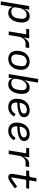

<svg xmlns="http://www.w3.org/2000/svg" viewBox="1910 -2690 980 4840"><g transform="rotate(90 2400.0 -270.0)"><path d="M133 -516H224L204 -394H207Q222 -424 239.5 -448.5Q257 -473 278.5 -491Q300 -509 327 -518.5Q354 -528 388 -528Q467 -528 507 -477Q547 -426 547 -328Q547 -271 533.5 -211Q520 -151 491 -101.5Q462 -52 416 -20Q370 12 305 12Q189 12 157 -91H153L105 200H14ZM277 -65Q348 -65 388 -107.5Q428 -150 440 -220L451 -289Q455 -312 455 -334Q455 -388 430 -419.5Q405 -451 354 -451Q289 -451 240 -395Q222 -374 206 -345Q190 -316 184 -281L166 -173Q158 -122 189.5 -93.5Q221 -65 277 -65Z M772 0 845 -440H706L719 -516H949L925 -375H930Q958 -439 1002.5 -477.5Q1047 -516 1121 -516H1191L1176 -425H1086Q1042 -425 1014 -412.5Q986 -400 962 -374Q956 -368 948 -357.5Q940 -347 932 -333Q924 -319 917 -301.5Q910 -284 907 -263L863 0Z M1465 12Q1415 12 1376.5 -4Q1338 -20 1312 -48.5Q1286 -77 1273 -117.5Q1260 -158 1260 -207Q1260 -281 1281 -340.5Q1302 -400 1339 -441.5Q1376 -483 1426 -505.5Q1476 -528 1534 -528Q1585 -528 1623.5 -512Q1662 -496 1688 -467.5Q1714 -439 1727 -398.5Q1740 -358 1740 -309Q1740 -235 1719 -175.5Q1698 -116 1661 -74.5Q1624 -33 1573.5 -10.5Q1523 12 1465 12ZM1470 -64Q1539 -64 1580 -105.5Q1621 -147 1633 -220L1643 -283Q1646 -300 1647 -311.5Q1648 -323 1648 -332Q1648 -394 1616 -423Q1584 -452 1530 -452Q1461 -452 1420 -410.5Q1379 -369 1367 -296L1357 -233Q1354 -216 1353 -204.5Q1352 -193 1352 -184Q1352 -122 1384 -93Q1416 -64 1470 -64Z M1971 -740H2062L2004 -394H2007Q2022 -424 2039.5 -448.5Q2057 -473 2078.5 -491Q2100 -509 2127 -518.5Q2154 -528 2188 -528Q2267 -528 2307 -477Q2347 -426 2347 -328Q2347 -271 2333.5 -211Q2320 -151 2291 -101.5Q2262 -52 2216 -20Q2170 12 2105 12Q1989 12 1957 -91H1953L1938 0H1847ZM2076 -65Q2147 -65 2187.5 -107.5Q2228 -150 2240 -220L2251 -289Q2255 -312 2255 -334Q2255 -388 2230 -419.5Q2205 -451 2154 -451Q2090 -451 2040 -395Q2022 -375 2006 -345.5Q1990 -316 1985 -281L1966 -173Q1958 -122 1989 -93.5Q2020 -65 2076 -65Z M2678 12Q2577 12 2523.5 -43.5Q2470 -99 2470 -209Q2470 -279 2491 -338Q2512 -397 2550 -439Q2588 -481 2641 -504.5Q2694 -528 2758 -528Q2796 -528 2828.5 -519Q2861 -510 2884.5 -492Q2908 -474 2921.5 -448Q2935 -422 2935 -388Q2935 -360 2922.5 -331Q2910 -302 2871 -277Q2832 -252 2759 -235Q2686 -218 2565 -214Q2564 -207 2564 -200.5Q2564 -194 2564 -192Q2564 -166 2569 -143Q2574 -120 2587.5 -102.5Q2601 -85 2625 -74.5Q2649 -64 2687 -64Q2714 -64 2735.5 -70Q2757 -76 2776.5 -88.5Q2796 -101 2815.5 -122Q2835 -143 2856 -173L2918 -134Q2896 -99 2872 -72Q2848 -45 2819 -26.5Q2790 -8 2755 2Q2720 12 2678 12ZM2749 -456Q2677 -456 2631 -412.5Q2585 -369 2573 -285L2572 -274Q2662 -277 2715.5 -288Q2769 -299 2797.5 -314.5Q2826 -330 2835 -348Q2844 -366 2844 -384Q2844 -414 2822.5 -435Q2801 -456 2749 -456Z M3278 12Q3177 12 3123.5 -43.5Q3070 -99 3070 -209Q3070 -279 3091 -338Q3112 -397 3150 -439Q3188 -481 3241 -504.5Q3294 -528 3358 -528Q3396 -528 3428.5 -519Q3461 -510 3484.5 -492Q3508 -474 3521.5 -448Q3535 -422 3535 -388Q3535 -360 3522.5 -331Q3510 -302 3471 -277Q3432 -252 3359 -235Q3286 -218 3165 -214Q3164 -207 3164 -200.5Q3164 -194 3164 -192Q3164 -166 3169 -143Q3174 -120 3187.5 -102.5Q3201 -85 3225 -74.5Q3249 -64 3287 -64Q3314 -64 3335.5 -70Q3357 -76 3376.5 -88.5Q3396 -101 3415.5 -122Q3435 -143 3456 -173L3518 -134Q3496 -99 3472 -72Q3448 -45 3419 -26.5Q3390 -8 3355 2Q3320 12 3278 12ZM3349 -456Q3277 -456 3231 -412.5Q3185 -369 3173 -285L3172 -274Q3262 -277 3315.5 -288Q3369 -299 3397.5 -314.5Q3426 -330 3435 -348Q3444 -366 3444 -384Q3444 -414 3422.5 -435Q3401 -456 3349 -456Z M3772 0 3845 -440H3706L3719 -516H3949L3925 -375H3930Q3958 -439 4002.5 -477.5Q4047 -516 4121 -516H4191L4176 -425H4086Q4042 -425 4014 -412.5Q3986 -400 3962 -374Q3956 -368 3948 -357.5Q3940 -347 3932 -333Q3924 -319 3917 -301.5Q3910 -284 3907 -263L3863 0Z M4446 12Q4405 12 4383.5 -10Q4362 -32 4362 -72Q4362 -80 4363 -92.5Q4364 -105 4366 -116L4422 -440H4276L4288 -516H4389Q4416 -516 4429.5 -527Q4443 -538 4448 -565L4470 -698H4556L4525 -516H4736L4724 -440H4513L4452 -76L4472 -65L4684 -210L4729 -154L4626 -79Q4592 -54 4566 -36.5Q4540 -19 4519.5 -8.5Q4499 2 4481.5 7Q4464 12 4446 12Z"/></g></svg>

Font: IBM Plex Mono Text
Style: Italic
Weight: 450
Italic angle: -9°
Monospace: yes
Designer: Mike Abbink, Paul van der Laan, Pieter van Rosmalen
Foundry: Bold Monday
Version: Version 2.1